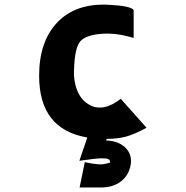

<svg xmlns="http://www.w3.org/2000/svg" viewBox="-20 -608 821 849"><path d="M441 13Q500 13 532.5 43Q565 73 558 120Q550 167 515 194Q480 221 427 221H332L355 109Q400 119 429 119Q433 119 442.5 117Q452 115 460 113L467 111Q467 100 460 96Q453 92 431 92Q404 92 331 103L366 0Q153 -36 153 -273Q153 -425 234 -509.5Q315 -594 459 -587Q561 -582 571 -563V-440Q500 -462 439 -459Q352 -455 329.5 -417.5Q307 -380 307 -274Q315 -177 376 -144Q437 -111 514 -171L628 -43Q574 -14 537.5 -4Q501 6 452 6L449 13Z"/></svg>

Font: OpenDyslexic
Style: Bold
Weight: 800
Designer: Abbie Gonzalez
Version: Version 0.920;hotconv 1.0.109;makeotfexe 2.5.65596